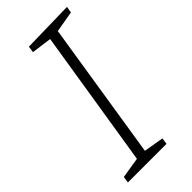

<svg xmlns="http://www.w3.org/2000/svg" viewBox="-222 -747 798 798"><g transform="rotate(-45 177.0 -347.5)"><path d="M349 -667 256 -651 160 -43 248 -28 244 0H17L21 -28L113 -43L210 -650L121 -662L125 -690L354 -695Z"/></g></svg>

Font: Bitter Light
Style: Italic
Weight: 300
Italic angle: -9°
Designer: Sol Matas, and Bitter project Authors
Foundry: Sol Matas
Version: Version 2.001